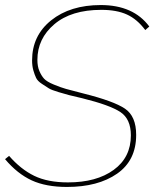

<svg xmlns="http://www.w3.org/2000/svg" viewBox="-21 -735 620 760"><path d="M-1 -105 15 -118Q61 -65 114.5 -39Q168 -13 248 -13Q361 -13 429 -62.5Q497 -112 497 -199Q497 -264 455.5 -291.5Q414 -319 305 -346Q266 -355 252.5 -358.5Q239 -362 210.5 -370.5Q182 -379 172 -385.5Q162 -392 145 -403Q128 -414 122 -426.5Q116 -439 111 -456.5Q106 -474 106 -496Q106 -594 181.5 -654.5Q257 -715 378 -715Q507 -715 570 -630L554 -616Q522 -659 481.5 -677.5Q441 -696 380 -696Q261 -696 194 -639Q127 -582 127 -498Q127 -472 135 -453.5Q143 -435 153.5 -423.5Q164 -412 191.5 -400.5Q219 -389 240.5 -383Q262 -377 309 -365Q429 -335 473.5 -305Q518 -275 518 -201Q518 -100 442.5 -47.5Q367 5 244 5Q161 5 104.5 -21Q48 -47 -1 -105Z"/></svg>

Font: Raleway-v4020 Thin
Style: Italic
Weight: 250
Italic angle: -12°
Designer: Matt McInerney, Pablo Impallari, Rodrigo Fuenzalida
Foundry: Matt McInerney, Pablo Impallari, Rodrigo Fuenzalida
Version: Version 4.020;PS 004.020;hotconv 1.0.88;makeotf.lib2.5.64775